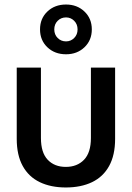

<svg xmlns="http://www.w3.org/2000/svg" viewBox="-20 -817 583 849"><path d="M271 12Q205 12 156 -11.5Q107 -35 80.5 -83Q54 -131 54 -203V-518H161V-207Q161 -142 191 -110.5Q221 -79 271 -79Q321 -79 351.5 -110.5Q382 -142 382 -207V-518H489V-203Q489 -131 462.5 -83Q436 -35 387 -11.5Q338 12 271 12ZM272 -577Q222 -577 189.5 -608Q157 -639 157 -687Q157 -735 189.5 -766Q222 -797 272 -797Q321 -797 353.5 -766Q386 -735 386 -687Q386 -639 353.5 -608Q321 -577 272 -577ZM272 -634Q293 -634 308 -649Q323 -664 323 -687Q323 -710 308 -725Q293 -740 272 -740Q250 -740 235 -725Q220 -710 220 -687Q220 -664 235 -649Q250 -634 272 -634Z"/></svg>

Font: TikTok Sans 24pt Medium
Style: Regular
Weight: 500
Version: Version 4.000